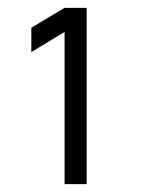

<svg xmlns="http://www.w3.org/2000/svg" viewBox="-20 -740 361 490"><path d="M201.2 -270H144.8V-658.5L60 -607.2V-669.2L144.8 -720H201.2Z"/></svg>

Font: Manrope Variable Light
Style: Regular
Weight: 200
Designer: Mikhail Sharanda
Foundry: Mikhail Sharanda
Version: Version 4.505